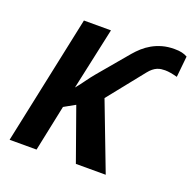

<svg xmlns="http://www.w3.org/2000/svg" viewBox="-129 -866 1000 997"><g transform="rotate(20 371.0 -368.0)"><path d="M557.1 0H392.1L289.1 -289.1L228 -254.9L174.8 0H25.9L176.8 -713.9H326.2L252 -371.1Q272 -395 289.6 -419.9Q307.1 -444.8 329.1 -471.2L467.3 -635.3Q483.4 -654.3 503.4 -672.4Q523.4 -690.4 548.3 -704.6Q573.2 -718.8 603.3 -727.3Q633.3 -735.8 669.4 -735.8Q683.1 -735.8 693.1 -734.9Q703.1 -733.9 711.4 -731.9Q719.7 -730 727.1 -727.1Q734.4 -724.1 741.7 -720.2L730 -604Q710 -609.4 693.1 -612.3Q676.3 -615.2 661.6 -615.2Q650.9 -615.2 640.1 -613.8Q629.4 -612.3 618.4 -607.7Q607.4 -603 596.4 -594.2Q585.4 -585.4 574.2 -571.3L415 -372.1Z"/></g></svg>

Font: Zoram GWebM
Style: Bold Italic
Weight: 700
Italic angle: -12°
Foundry: Ascender Corporation
Version: Version 1.000